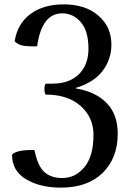

<svg xmlns="http://www.w3.org/2000/svg" viewBox="-20 -839 610 879"><path d="M265 -24Q326 -24 367 -74.5Q408 -125 408 -221Q408 -302 349 -354Q290 -406 189 -406Q184 -412 183.5 -429.5Q183 -447 189 -456H219Q297 -456 341 -499Q385 -542 385 -616Q385 -697 350 -737.5Q315 -778 265 -778Q171 -778 150 -627Q105 -626 83 -630.5Q61 -635 47 -650Q60 -731 119.5 -775Q179 -819 272 -819Q371 -819 430.5 -767.5Q490 -716 490 -635Q490 -567 449.5 -514Q409 -461 328 -437V-434Q418 -419 468.5 -367Q519 -315 519 -227Q519 -115 450 -47.5Q381 20 259 20Q163 20 99 -18.5Q35 -57 35 -131Q56 -154 138 -152Q152 -80 182.5 -52Q213 -24 265 -24Z"/></svg>

Font: Adamina
Style: Regular
Weight: 400
Designer: Cyreal (www.cyreal.org)
Foundry: Alexei Vanyashin
Version: Version 1.013